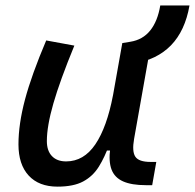

<svg xmlns="http://www.w3.org/2000/svg" viewBox="-20 -676 717 706"><path d="M191.4 10.3Q123 10.3 85.4 -30.5Q47.9 -71.3 47.9 -145Q47.9 -219.7 72 -310.3Q96.2 -400.9 149.9 -527.3L253.4 -508.3Q200.2 -378.9 176.3 -295.7Q152.3 -212.4 152.3 -157.2Q152.3 -121.6 170.9 -102.1Q189.5 -82.5 223.1 -82.5Q288.1 -82.5 330.6 -145.3Q373 -208 395.5 -325.7L386.7 -122.6H354.5L382.3 -146Q365.2 -98.1 343.3 -63Q321.3 -27.8 285.9 -8.8Q250.5 10.3 191.4 10.3ZM516.6 4.9Q463.9 4.9 432.6 -9Q401.4 -22.9 390.1 -52.7Q378.9 -82.5 385.3 -129.9L379.4 -234.9L429.7 -517.6H535.6L473.1 -165.5Q464.8 -118.7 477.8 -99.6Q490.7 -80.6 533.7 -80.6H554.7L539.6 4.9ZM439.9 -437 429.7 -517.6 459.5 -522.5Q504.9 -529.8 532.2 -563.7Q559.6 -597.7 569.3 -655.8H676.8Q660.6 -563 608.9 -509.5Q557.1 -456.1 469.7 -441.9Z"/></svg>

Font: Cascadia Mono NF
Style: Italic
Weight: 400
Italic angle: -10°
Monospace: yes
Designer: Aaron Bell
Foundry: Saja Typeworks
Version: Version 2404.023